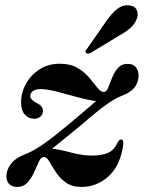

<svg xmlns="http://www.w3.org/2000/svg" viewBox="-20 -708 552 738"><path d="M454 -153.5Q443 -72 397.8 -30.8Q352.5 10.5 293.5 10.5Q256 10.5 232.5 -6.8Q209 -24 194.5 -46.5Q180 -69 170 -86.5Q160 -104 149 -104.5Q138.5 -105.5 130.2 -88.2Q122 -71 112 -48Q102 -25 86.5 -7.2Q71 10.5 46 10.5Q27 10.5 15.8 -0.2Q4.5 -11 4.5 -30Q4.5 -55 22.2 -78.2Q40 -101.5 79 -116Q111 -128.5 152 -157.8Q193 -187 244.5 -230.5Q278.5 -259.5 305.8 -282.2Q333 -305 349.5 -319.5Q320 -323 279.2 -334.2Q238.5 -345.5 199.8 -355.5Q161 -365.5 137.5 -365.5Q116.5 -365.5 106.5 -358Q96.5 -350.5 96.5 -339Q96.5 -324 124 -310.5Q145 -300 145 -282Q145 -268.5 135.5 -260Q126 -251.5 111.5 -251.5Q89.5 -251.5 75.2 -267.8Q61 -284 61 -314Q61 -351.5 79.5 -385.5Q98 -419.5 131.5 -441.2Q165 -463 210 -463Q251 -463 278.2 -446.8Q305.5 -430.5 323.5 -409Q341.5 -387.5 354.2 -371Q367 -354.5 379 -354.5Q389 -354.5 395.8 -371Q402.5 -387.5 410.8 -408.8Q419 -430 433 -446.2Q447 -462.5 470.5 -462.5Q491.5 -462.5 502 -450Q512.5 -437.5 512.5 -418Q512.5 -363 447.5 -339.5Q423 -330.5 386.5 -304.2Q350 -278 294 -229Q255.5 -197.5 227 -174.2Q198.5 -151 180.5 -136.5Q211 -133 254 -121.5Q297 -110 334 -110Q369.5 -110 394 -120Q418.5 -130 431.5 -159.5Q438.5 -172.5 446 -172Q455 -171.5 454 -153.5ZM388 -626Q409 -656.5 429.8 -673Q450.5 -689.5 474.5 -687.5Q497.5 -686 505 -670.5Q512.5 -655 506.5 -638Q499.5 -616.5 481.5 -600.8Q463.5 -585 437 -570.5L328 -504.5Q314.5 -499 310 -505.5Q307 -509 309.2 -513.2Q311.5 -517.5 315.5 -522Z"/></svg>

Font: Fraunces 72pt SemiBold
Style: Italic
Weight: 600
Italic angle: -16°
Version: Version 1.000;[b76b70a41]